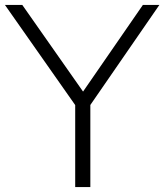

<svg xmlns="http://www.w3.org/2000/svg" viewBox="-32 -760 668 780"><path d="M273.5 0V-358.5L288 -312.5L-12 -740H58.5L318 -370H293L548.5 -740H615.5L320.5 -312.5L335 -358V0Z"/></svg>

Font: Encode Sans SemiExpanded Light
Style: Regular
Weight: 300
Width: 6
Designer: Multiple Designers
Foundry: Impallari Type
Version: Version 3.002